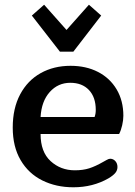

<svg xmlns="http://www.w3.org/2000/svg" viewBox="-20 -780 574 814"><path d="M115 -714 167 -760 262 -653 357 -760 409 -714 291 -561H234ZM34 -239Q34 -321 65.5 -380Q97 -439 152.5 -470Q208 -501 279 -501Q345 -501 395.5 -475Q446 -449 474.5 -401Q503 -353 503 -289Q503 -271 498 -249Q493 -227 485 -212H152Q152 -136 194.5 -97Q237 -58 297 -58Q332 -58 358.5 -66.5Q385 -75 418 -94Q422 -96 431.5 -101.5Q441 -107 447 -107Q460 -107 469 -97Q478 -87 478 -72Q478 -58 469 -47Q460 -36 440 -24Q374 14 291 14Q218 14 159.5 -15Q101 -44 67.5 -101Q34 -158 34 -239ZM381 -284Q386 -297 386 -314Q386 -368 357 -398.5Q328 -429 278 -429Q226 -429 191 -390Q156 -351 152 -284Z"/></svg>

Font: Maitree Semibold
Style: Regular
Weight: 600
Designer: CadsonDemak Team
Foundry: CadsonDemak
Version: Version 1.000